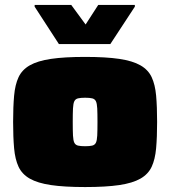

<svg xmlns="http://www.w3.org/2000/svg" viewBox="-20 -748 688 776"><path d="M324 8Q240 8 186 0Q132 -8 100.5 -26Q69 -44 55 -74Q41 -104 37 -149Q33 -194 33 -255Q33 -316 37 -361Q41 -406 55 -436Q69 -466 100.5 -484Q132 -502 186 -510Q240 -518 324 -518Q408 -518 462 -510Q516 -502 547.5 -484Q579 -466 593 -436Q607 -406 611 -361.5Q615 -317 615 -255Q615 -194 611 -149Q607 -104 593 -74Q579 -44 547.5 -26Q516 -8 462 0Q408 8 324 8ZM324 -157Q342 -157 352.5 -159.5Q363 -162 367.5 -171Q372 -180 373 -200Q374 -220 374 -255Q374 -290 373 -310Q372 -330 367.5 -339Q363 -348 352.5 -350.5Q342 -353 324 -353Q306 -353 295.5 -350.5Q285 -348 280.5 -339Q276 -330 275 -310Q274 -290 274 -255Q274 -220 275 -200Q276 -180 280.5 -171Q285 -162 295.5 -159.5Q306 -157 324 -157ZM218 -570 120 -721V-728H268L326 -649L377 -728H525V-721L426 -570Z"/></svg>

Font: Saira Expanded Black
Style: Regular
Weight: 900
Width: 7
Designer: Hector Gatti with collaboration of the Omnibus-Type team
Foundry: Omnibus-Type
Version: Version 1.101